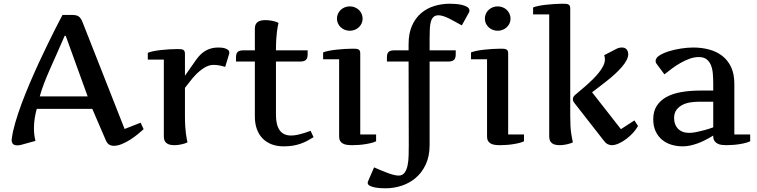

<svg xmlns="http://www.w3.org/2000/svg" viewBox="-20 -770 4061 1030"><path d="M475.1 -186H177.2Q169.9 -160.2 166 -134Q162.1 -107.9 162.1 -82Q162.1 -64 164.1 -46.9Q166 -29.8 170.4 -14.2L94.2 6.8Q82.5 9.8 72.3 9.8Q42.5 9.8 42.5 -19Q42.5 -21.5 43 -22.9Q43.5 -24.4 43.5 -26.9Q47.9 -63.5 61.8 -111.6Q75.7 -159.7 95.7 -213.4Q115.7 -267.1 139.6 -323.2Q163.6 -379.4 188 -432.4Q212.4 -485.4 235.4 -532.2Q258.3 -579.1 276.1 -614.3Q293.9 -649.4 304.7 -669.7Q315.4 -689.9 315.4 -689.9H365.2Q377.4 -689.9 386.2 -688.2Q395 -686.5 401.6 -682.1Q408.2 -677.7 413.3 -669.9Q418.5 -662.1 423.3 -649.9L648.4 -78.1L734.4 -111.8L750.5 -77.1Q738.3 -65.9 719.7 -50.5Q701.2 -35.2 679.4 -21.2Q657.7 -7.3 634.5 2.4Q611.3 12.2 590.3 12.2Q576.7 12.2 565.9 5.9Q555.2 -0.5 548.3 -16.1ZM327.1 -578.1Q305.7 -528.3 285.4 -483.2Q265.1 -438 247.3 -397.5Q229.5 -356.9 215.6 -320.6Q201.7 -284.2 193.4 -252.9H450.2L332.5 -578.1Z M772.9 -486.8Q783.2 -491.2 801.8 -495.1Q820.3 -499 842.5 -501.5Q864.7 -503.9 887.9 -505.4Q911.1 -506.8 930.2 -506.8Q940.4 -506.8 948.2 -506.3Q956.1 -505.9 961.4 -503.4Q966.8 -501 969.5 -495.8Q972.2 -490.7 972.2 -481V-363.8L1034.2 -452.1Q1057.6 -484.4 1086.2 -499.8Q1114.7 -515.1 1150.9 -515.1Q1157.2 -515.1 1167.2 -514.4Q1177.2 -513.7 1186.8 -510.7Q1196.3 -507.8 1203.1 -502.4Q1210 -497.1 1210 -487.8Q1210 -485.4 1210 -483.9Q1210 -482.4 1209 -480L1188 -411.1Q1169.4 -417 1154.5 -419.4Q1139.6 -421.9 1127 -421.9Q1100.6 -421.9 1076.7 -407Q1052.7 -392.1 1032.7 -371.8Q1012.7 -351.6 997.3 -330.8Q981.9 -310.1 972.2 -298.8V-147Q972.2 -116.7 973.6 -93.8Q975.1 -70.8 977.3 -53.7Q979.5 -36.6 981.9 -25.1Q984.4 -13.7 985.8 -6.8Q979 -2.9 970.5 -0.2Q961.9 2.4 952.4 4.6Q942.9 6.8 933.3 7.8Q923.8 8.8 916 8.8Q903.3 8.8 893.1 6.6Q882.8 4.4 875 -1Q867.2 -6.3 863 -15.4Q858.9 -24.4 858.9 -38.1V-450.2H772.9V-486.8Z M1630.4 -500V-479Q1630.4 -457 1620.8 -448.5Q1611.3 -439.9 1590.3 -439.9H1460.4V-153.8Q1460.4 -99.1 1480.5 -71Q1500.5 -43 1541.5 -43Q1559.6 -43 1578.6 -47.4Q1597.7 -51.8 1612.8 -56.6Q1627.9 -61.5 1637.5 -65.2Q1647 -68.8 1646.5 -67.9L1662.1 -34.2Q1645 -23.4 1627.9 -14.4Q1610.8 -5.4 1591.8 1.2Q1572.8 7.8 1550.8 11.5Q1528.8 15.1 1501.5 15.1Q1465.8 15.1 1437.3 4.2Q1408.7 -6.8 1388.7 -27.3Q1368.7 -47.9 1357.9 -77.6Q1347.2 -107.4 1347.2 -145V-439.9H1246.1V-461.9Q1246.1 -483.9 1255.6 -491.9Q1265.1 -500 1286.1 -500H1347.2V-616.2Q1347.2 -629.4 1351.3 -638.4Q1355.5 -647.5 1363.3 -652.6Q1371.1 -657.7 1381.3 -659.9Q1391.6 -662.1 1404.3 -662.1Q1412.1 -662.1 1421.6 -661.1Q1431.2 -660.2 1440.7 -658.4Q1450.2 -656.7 1458.7 -653.8Q1467.3 -650.9 1474.1 -647Q1472.7 -640.1 1470.2 -628.7Q1467.8 -617.2 1465.6 -599.6Q1463.4 -582 1461.9 -557.4Q1460.4 -532.7 1460.4 -500Z M1912.6 -48.8H1997.6V-12.2Q1989.3 -7.8 1974.9 -3.9Q1960.4 0 1942.9 2.9Q1925.3 5.9 1906.2 7.3Q1887.2 8.8 1869.6 8.8Q1854.5 8.8 1841.8 7.1Q1829.1 5.4 1819.6 0.2Q1810.1 -4.9 1804.7 -13.9Q1799.3 -22.9 1799.3 -38.1V-452.1H1713.4V-488.8Q1723.6 -493.2 1742.2 -497.1Q1760.7 -501 1783 -503.4Q1805.2 -505.9 1828.4 -507.3Q1851.6 -508.8 1870.6 -508.8Q1880.9 -508.8 1888.7 -508.3Q1896.5 -507.8 1901.9 -505.4Q1907.2 -502.9 1909.9 -497.8Q1912.6 -492.7 1912.6 -482.9ZM1787.6 -669.9Q1787.6 -683.6 1793 -695.8Q1798.3 -708 1807.6 -716.8Q1816.9 -725.6 1829.6 -730.7Q1842.3 -735.8 1856.4 -735.8Q1870.6 -735.8 1883.3 -730.7Q1896 -725.6 1905.3 -716.8Q1914.6 -708 1919.9 -695.8Q1925.3 -683.6 1925.3 -669.9Q1925.3 -656.2 1919.9 -644.5Q1914.6 -632.8 1905.3 -624Q1896 -615.2 1883.3 -610.1Q1870.6 -605 1856.4 -605Q1842.3 -605 1829.6 -610.1Q1816.9 -615.2 1807.6 -624Q1798.3 -632.8 1793 -644.5Q1787.6 -656.2 1787.6 -669.9Z M2284.7 -439.9V7.8Q2284.7 67.4 2264.4 111.3Q2244.1 155.3 2210.7 183.8Q2177.2 212.4 2134.8 226.3Q2092.3 240.2 2047.9 240.2Q2038.1 240.2 2022 239.3Q2005.9 238.3 1990.5 235.4Q1975.1 232.4 1963.9 226.6Q1952.6 220.7 1952.6 210.9Q1952.6 208.5 1953.1 206.5Q1953.6 204.6 1954.6 202.1L1986.8 127.9Q2004.9 135.7 2023.4 143.6Q2042 151.4 2059.1 157.7Q2076.2 164.1 2091.6 168Q2106.9 171.9 2118.7 171.9Q2139.2 171.9 2150.4 156.5Q2161.6 141.1 2166.5 117.4Q2171.4 93.8 2172.1 64.9Q2172.9 36.1 2172.9 8.8L2171.9 -439.9H2055.7V-461.9Q2055.7 -483.9 2065.2 -491.9Q2074.7 -500 2095.7 -500H2171.9V-532.2Q2171.9 -590.8 2190.2 -632.1Q2208.5 -673.3 2239.3 -699.5Q2270 -725.6 2309.8 -737.8Q2349.6 -750 2392.6 -750Q2401.9 -750 2419.7 -749Q2437.5 -748 2455.1 -744.4Q2472.7 -740.7 2485.6 -733.2Q2498.5 -725.6 2498.5 -712.9Q2498.5 -709 2497.3 -706.1Q2496.1 -703.1 2493.7 -699.2L2457.5 -633.8Q2439 -643.6 2421.9 -653.3Q2404.8 -663.1 2389.2 -670.7Q2373.5 -678.2 2359.1 -683.1Q2344.7 -688 2332.5 -688Q2315.9 -688 2306.4 -679.7Q2296.9 -671.4 2292 -655.8Q2287.1 -640.1 2285.9 -617.4Q2284.7 -594.7 2284.7 -565.9V-500H2424.8V-479Q2424.8 -457 2415.3 -448.5Q2405.8 -439.9 2384.8 -439.9Z M2706.1 -48.8H2791V-12.2Q2782.7 -7.8 2768.3 -3.9Q2753.9 0 2736.3 2.9Q2718.8 5.9 2699.7 7.3Q2680.7 8.8 2663.1 8.8Q2647.9 8.8 2635.3 7.1Q2622.6 5.4 2613 0.2Q2603.5 -4.9 2598.1 -13.9Q2592.8 -22.9 2592.8 -38.1V-452.1H2506.8V-488.8Q2517.1 -493.2 2535.6 -497.1Q2554.2 -501 2576.4 -503.4Q2598.6 -505.9 2621.8 -507.3Q2645 -508.8 2664.1 -508.8Q2674.3 -508.8 2682.1 -508.3Q2689.9 -507.8 2695.3 -505.4Q2700.7 -502.9 2703.4 -497.8Q2706.1 -492.7 2706.1 -482.9ZM2581.1 -669.9Q2581.1 -683.6 2586.4 -695.8Q2591.8 -708 2601.1 -716.8Q2610.4 -725.6 2623 -730.7Q2635.7 -735.8 2649.9 -735.8Q2664.1 -735.8 2676.8 -730.7Q2689.5 -725.6 2698.7 -716.8Q2708 -708 2713.4 -695.8Q2718.8 -683.6 2718.8 -669.9Q2718.8 -656.2 2713.4 -644.5Q2708 -632.8 2698.7 -624Q2689.5 -615.2 2676.8 -610.1Q2664.1 -605 2649.9 -605Q2635.7 -605 2623 -610.1Q2610.4 -615.2 2601.1 -624Q2591.8 -632.8 2586.4 -644.5Q2581.1 -656.2 2581.1 -669.9Z M2839.8 -692.9V-730Q2850.1 -734.4 2868.9 -738.3Q2887.7 -742.2 2909.7 -744.6Q2931.6 -747.1 2954.8 -748.5Q2978 -750 2997.1 -750Q3007.3 -750 3015.1 -749.5Q3022.9 -749 3028.3 -746.6Q3033.7 -744.1 3036.4 -739Q3039.1 -733.9 3039.1 -724.1V-147Q3039.1 -86.9 3044.4 -53.7Q3049.8 -20.5 3053.2 -6.8Q3046.4 -2.9 3037.6 -0.2Q3028.8 2.4 3019.3 4.6Q3009.8 6.8 3000.2 7.8Q2990.7 8.8 2982.9 8.8Q2970.7 8.8 2960.2 6.6Q2949.7 4.4 2942.1 -1Q2934.6 -6.3 2930.4 -15.4Q2926.3 -24.4 2926.3 -38.1V-692.9ZM3350.1 -479Q3350.1 -463.4 3340.6 -445.8Q3331.1 -428.2 3315.2 -409.9Q3299.3 -391.6 3279.1 -373Q3258.8 -354.5 3237.1 -337.2Q3215.3 -319.8 3194.3 -304Q3173.3 -288.1 3156.2 -274.9L3311 -77.1L3383.3 -124L3402.8 -94.2Q3394 -77.6 3377.7 -59.3Q3361.3 -41 3341.6 -25.9Q3321.8 -10.7 3300.8 -1Q3279.8 8.8 3262.2 8.8Q3251 8.8 3240 3.4Q3229 -2 3220.2 -14.2L3060.1 -219.2Q3058.1 -221.7 3056.6 -224.6Q3053.2 -230.5 3053.2 -237.8Q3053.2 -243.2 3055.7 -248.8Q3058.1 -254.4 3064 -259.8Q3074.2 -269 3090.3 -282.2Q3106.4 -295.4 3124.3 -311Q3142.1 -326.7 3160.2 -344.5Q3178.2 -362.3 3192.6 -380.4Q3207 -398.4 3216.1 -416.5Q3225.1 -434.6 3225.1 -451.2Q3225.1 -464.4 3221.2 -474.1Q3246.1 -486.3 3261 -494.4Q3275.9 -502.4 3285.2 -507.1Q3294.4 -511.7 3301.3 -513.4Q3308.1 -515.1 3316.9 -515.1Q3333.5 -515.1 3341.8 -504.6Q3350.1 -494.1 3350.1 -479Z M3806.2 -43Q3806.2 -43 3799.6 -38.8Q3793 -34.7 3781.5 -28.3Q3770 -22 3754.6 -14.4Q3739.3 -6.8 3720.9 -0.2Q3702.6 6.3 3682.9 10.7Q3663.1 15.1 3643.1 15.1Q3611.3 15.1 3582.5 6.6Q3553.7 -2 3532 -20Q3510.3 -38.1 3497.3 -65.4Q3484.4 -92.8 3484.4 -130.9Q3484.4 -172.9 3503.2 -202.1Q3522 -231.4 3555.4 -249.8Q3588.9 -268.1 3635.3 -276.1Q3681.6 -284.2 3737.3 -284.2H3806.2V-320.8Q3806.2 -349.1 3804 -375.2Q3801.8 -401.4 3793.7 -420.9Q3785.6 -440.4 3770.3 -452.1Q3754.9 -463.9 3729 -463.9Q3704.1 -463.9 3679.2 -454.8Q3654.3 -445.8 3630.4 -432.1Q3606.4 -418.5 3584.5 -402.1Q3562.5 -385.7 3544.4 -371.1L3504.4 -424.8Q3497.1 -433.6 3497.1 -442.9Q3497.1 -459 3517.3 -472.2Q3537.6 -485.4 3568.1 -494.9Q3598.6 -504.4 3633.8 -509.8Q3668.9 -515.1 3699.2 -515.1Q3744.1 -515.1 3784.2 -504.4Q3824.2 -493.7 3854.2 -470.5Q3884.3 -447.3 3901.9 -410.4Q3919.4 -373.5 3919.4 -320.8V-48.8H4004.4V-12.2Q3996.1 -7.8 3981.7 -3.9Q3967.3 0 3949.7 2.9Q3932.1 5.9 3912.8 7.3Q3893.6 8.8 3876 8.8Q3864.3 8.8 3852.1 7.3Q3839.8 5.9 3829.8 0.7Q3819.8 -4.4 3813.2 -13.4Q3806.6 -22.5 3806.2 -38.1ZM3677.2 -57.1Q3694.3 -57.1 3716.6 -61.8Q3738.8 -66.4 3758.8 -71.8Q3782.2 -78.1 3806.2 -86.9V-224.1H3724.1Q3705.6 -224.1 3683.3 -220.7Q3661.1 -217.3 3641.8 -207.8Q3622.6 -198.2 3609.4 -181.2Q3596.2 -164.1 3596.2 -136.2Q3596.2 -118.7 3601.6 -104.2Q3606.9 -89.8 3617.2 -79.3Q3627.4 -68.8 3642.6 -63Q3657.7 -57.1 3677.2 -57.1Z"/></svg>

Font: Artifika
Style: Medium
Weight: 500
Designer: Yulya Zhdanova | Cyreal.org
Foundry: Yulya Zhdanova | Cyreal
Version: Version 1.000